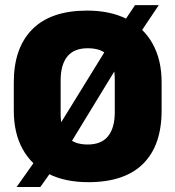

<svg xmlns="http://www.w3.org/2000/svg" viewBox="-20 -696 687 752"><path d="M326 17.5Q234 17.5 168.8 -15.8Q103.5 -49 68.8 -111.8Q34 -174.5 34 -263.5V-373.5Q34 -508.5 106.8 -581.5Q179.5 -654.5 321 -654.5Q413 -654.5 478.2 -620.8Q543.5 -587 578.2 -524Q613 -461 613 -373.5V-263.5Q613 -126.5 540.5 -54.5Q468 17.5 326 17.5ZM45 36.5 148.5 -110 186 -162.5 418.5 -539.5 450.5 -589 509 -676H602L504 -530L467 -480.5L233 -97L205.5 -59L138 36.5ZM323.5 -130Q377 -130 403.2 -162.5Q429.5 -195 429.5 -256V-386Q429.5 -443.5 405.2 -475.2Q381 -507 323.5 -507Q269.5 -507 243.5 -474.5Q217.5 -442 217.5 -381V-251Q217.5 -190 243.5 -160Q269.5 -130 323.5 -130Z"/></svg>

Font: Anek Tamil ExtraBold
Style: Regular
Weight: 800
Designer: Aadarsh Rajan (Tamil), Yesha Goshar (Latin)
Foundry: Ek Type
Version: Version 1.003